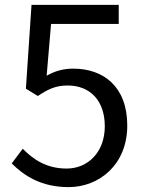

<svg xmlns="http://www.w3.org/2000/svg" viewBox="-20 -753 595 786"><path d="M261 13C385 13 501 -78 501 -239C501 -400 402 -472 280 -472C236 -472 203 -461 171 -443L189 -655H466V-733H109L86 -390L135 -360C177 -388 208 -403 257 -403C349 -403 409 -341 409 -236C409 -129 339 -63 253 -63C168 -63 115 -102 73 -144L28 -84C77 -35 147 13 261 13Z"/></svg>

Font: Noto Sans Japanese Regular
Style: Regular
Weight: 400
Designer: Ryoko NISHIZUKA (kana & ideographs); Paul D. Hunt (Latin, Greek & Cyrillic); Wenlong ZHANG (bopomofo); Sandoll Communica
Foundry: Adobe Systems Incorporated
Version: Version 1.000;PS 1;hotconv 1.0.78;makeotf.lib2.5.61930